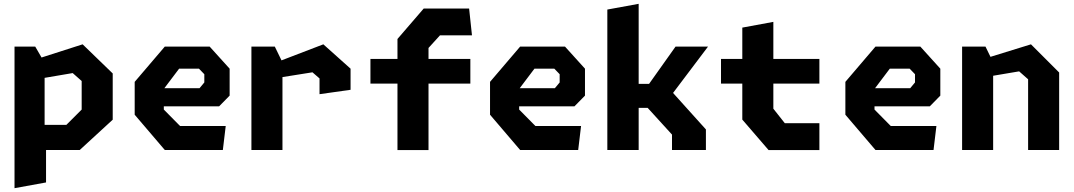

<svg xmlns="http://www.w3.org/2000/svg" viewBox="-20 -785 5620 1005"><path d="M56 200 221 170V0H397.5L570 -158.5V-400.5L412.5 -553L197.5 -484L164.5 -541H56ZM213.5 -131.5V-377.5L360.5 -402.5L407.5 -361V-211.5L327.5 -131.5Z M842.5 0H1146.5L1161.5 -125.5H922.5L837.5 -211.5V-228.5H1127L1182 -284.5V-425.5L1077.5 -541H842.5L685 -356.5V-184.5ZM840.5 -323.5 917.5 -425.5H1021.5L1049.5 -396.5V-353.5L1024.5 -323.5Z M1652.5 -292 1815 -315V-425.5L1672.5 -553L1453.5 -469L1418.5 -541H1296V0H1458.5V-381.5L1615.5 -406.5L1652.5 -374.5Z M2060.5 0.5H2223V-347.5H2442V-476.5H2223V-534L2283 -600H2450.5L2435.5 -740.5H2198L2060.5 -581V-476.5H1919V-347.5H2060.5Z M2702.5 0H3006.5L3021.5 -125.5H2782.5L2697.5 -211.5V-228.5H2987L3042 -284.5V-425.5L2937.5 -541H2702.5L2545 -356.5V-184.5ZM2700.5 -323.5 2777.5 -425.5H2881.5L2909.5 -396.5V-353.5L2884.5 -323.5Z M3497.5 0H3675V-107.5L3503 -298.5L3686 -541H3516L3377.5 -346H3323V-765L3159 -735V0H3323V-220.5H3370L3497.5 -80.5Z M4003 0.5H4269V-140H4088L4028 -216V-347.5H4269V-476.5H4028V-670.5L3865.5 -640.5V-476.5H3754V-347.5H3865.5V-159Z M4562.5 0H4866.5L4881.5 -125.5H4642.5L4557.5 -211.5V-228.5H4847L4902 -284.5V-425.5L4797.5 -541H4562.5L4405 -356.5V-184.5ZM4560.5 -323.5 4637.5 -425.5H4741.5L4769.5 -396.5V-353.5L4744.5 -323.5Z M5361.5 0H5524V-405.5L5376.5 -553L5164.5 -487.5L5138.5 -541H5016V0H5178.5V-388.5L5314.5 -411.5L5361.5 -370Z"/></svg>

Font: Monaspace Krypton ExtraBold
Style: Regular
Weight: 800
Designer: Riley Cran & the Lettermatic Team
Foundry: Lettermatic
Version: Version 1.101 (Monaspace Krypton)